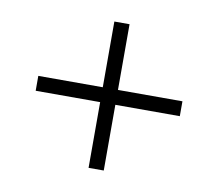

<svg xmlns="http://www.w3.org/2000/svg" viewBox="-60 -741 692 610"><g transform="rotate(10 286.0 -436.0)"><path d="M262 -200V-412H54V-460H262V-672H311V-460H519V-412H311V-200Z"/></g></svg>

Font: Noto Sans Kannada UI Light
Style: Regular
Weight: 300
Designer: Jelle Bosma - Monotype Design Team
Foundry: Monotype Imaging Inc.
Version: Version 2.005; ttfautohint (v1.8.4.7-5d5b)